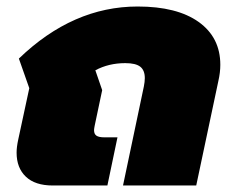

<svg xmlns="http://www.w3.org/2000/svg" viewBox="-20 -570 712 590"><path d="M31 -101Q31 -118 36 -141L70 -299L38 -390Q204 -550 403 -550Q524 -550 590.5 -502.5Q657 -455 657 -371Q657 -347 651 -321L583 0H358L422 -304Q425 -319 425 -330Q425 -354 411 -365Q397 -376 365 -376Q314 -376 273 -354L294 -293L271 -184Q269 -174 269 -170Q269 -158 276.5 -153Q284 -148 300 -148H341L310 0H142Q88 0 59.5 -27Q31 -54 31 -101Z"/></svg>

Font: Prompt Black
Style: Italic
Weight: 900
Italic angle: -12°
Designer: Katatrad Team
Foundry: CadsonDemak
Version: Version 1.001